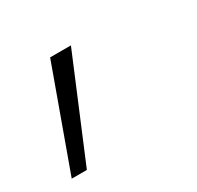

<svg xmlns="http://www.w3.org/2000/svg" viewBox="-69 -162 401 391"><g transform="rotate(-30 132.0 34.0)"><path d="M0.5 151.9 85.9 -84H134.8L36.1 151.9Z"/></g></svg>

Font: Inter 17pt ExtraLight
Style: Italic
Weight: 250
Italic angle: -9.3988°
Version: Version 4.001;git-66647c0bb